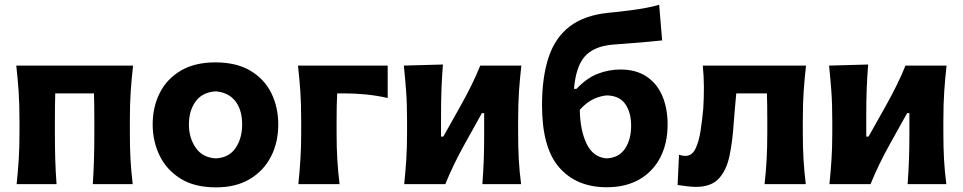

<svg xmlns="http://www.w3.org/2000/svg" viewBox="-20 -775 4052 808"><path d="M50 0Q55.5 -53.5 58.8 -103.8Q62 -154 62 -216V-266Q62 -340.5 58.2 -393Q54.5 -445.5 48.5 -499H540Q534 -445.5 530.2 -393Q526.5 -340.5 526.5 -266V-216Q526.5 -154 529.2 -103.8Q532 -53.5 538.5 0H370.5Q374 -53.5 375.5 -103.8Q377 -154 377 -216V-266Q377 -334.5 375.5 -382H212.5Q211 -334.5 211 -266V-216Q211 -154 212.5 -103.8Q214 -53.5 218 0Z M889 13.5Q798 13.5 739 -23.8Q680 -61 651.2 -121.2Q622.5 -181.5 622.5 -251Q622.5 -325.5 652.8 -384.8Q683 -444 741.8 -478.2Q800.5 -512.5 886 -512.5Q974.5 -512.5 1033.2 -477.8Q1092 -443 1121.5 -383.8Q1151 -324.5 1151 -251Q1151 -175.5 1120.2 -115.8Q1089.5 -56 1031 -21.2Q972.5 13.5 889 13.5ZM888.5 -108.5Q944 -111.5 971.5 -152.2Q999 -193 999 -251Q999 -312.5 970.5 -349.2Q942 -386 888.5 -390.5Q832.5 -387.5 803.8 -348.8Q775 -310 775 -251Q775 -194.5 803.8 -153Q832.5 -111.5 888.5 -108.5Z M1235.5 0Q1241 -53.5 1244.2 -103.8Q1247.5 -154 1247.5 -216V-266Q1247.5 -340.5 1243.8 -393Q1240 -445.5 1234 -499H1611.5V-362.5Q1566.5 -373 1519.8 -377.5Q1473 -382 1429.5 -382H1399Q1396.5 -334.5 1396.5 -266V-216Q1396.5 -154 1399.5 -103.8Q1402.5 -53.5 1409 0Z M1681 0Q1686.5 -53.5 1689.8 -103.8Q1693 -154 1693 -216V-266Q1693 -340.5 1689 -393Q1685 -445.5 1679.5 -499L1844 -503.5Q1840 -453.5 1838 -404.5Q1836 -355.5 1836 -286.5V-200H1845.5L1918.5 -330Q1942.5 -373 1963.5 -415.2Q1984.5 -457.5 2001 -499H2174Q2168 -445.5 2164.2 -393Q2160.5 -340.5 2160.5 -266V-216Q2160.5 -154 2163.2 -103.8Q2166 -53.5 2173 0H2010Q2014 -52 2015.8 -101Q2017.5 -150 2017.5 -211V-299H2008L1936.5 -170.5Q1887.5 -83 1854 0Z M2533.5 13Q2406.5 13 2333.8 -69.8Q2261 -152.5 2261 -332Q2261 -450.5 2288.8 -534Q2316.5 -617.5 2378.5 -664.5Q2440.5 -711.5 2543.5 -721.5Q2555 -722.5 2580.5 -725.2Q2606 -728 2637.8 -732.2Q2669.5 -736.5 2700.5 -742.2Q2731.5 -748 2754 -755L2766.5 -605Q2743 -602.5 2710.8 -599.5Q2678.5 -596.5 2646 -594Q2613.5 -591.5 2588.8 -589.5Q2564 -587.5 2556 -587Q2478 -579.5 2440.8 -537.2Q2403.5 -495 2395.5 -401H2406Q2449 -446.5 2495.5 -464.5Q2542 -482.5 2590.5 -482.5Q2657 -482.5 2701.2 -452.8Q2745.5 -423 2767.5 -370.8Q2789.5 -318.5 2789.5 -251Q2789.5 -172 2758.8 -112.5Q2728 -53 2670.8 -20Q2613.5 13 2533.5 13ZM2535.5 -373.5Q2511 -372.5 2480.8 -359.5Q2450.5 -346.5 2420 -313Q2421.5 -225 2449.2 -168.8Q2477 -112.5 2533 -108.5Q2584.5 -111 2610.2 -149.2Q2636 -187.5 2636 -246.5Q2636 -300.5 2612.2 -336Q2588.5 -371.5 2535.5 -373.5Z M2908.5 11.5Q2891.5 11.5 2868.5 8.5Q2845.5 5.5 2831.5 3.5L2837.5 -123.5Q2853.5 -119 2864.5 -119Q2892 -119 2906.5 -148.5Q2921 -178 2928 -223.2Q2935 -268.5 2939.5 -316.5Q2942.5 -363.5 2942.2 -410Q2942 -456.5 2937.5 -499H3372Q3366 -445.5 3362.2 -393Q3358.5 -340.5 3358.5 -266V-216Q3358.5 -154 3361.5 -103.8Q3364.5 -53.5 3371 0H3197.5Q3203.5 -53.5 3206.2 -103.8Q3209 -154 3209 -216V-266Q3209 -334.5 3207.5 -382H3078.5Q3075.5 -350.5 3072.8 -319.5Q3070 -288.5 3068 -261Q3063 -180.5 3050 -119Q3037 -57.5 3004.5 -23Q2972 11.5 2908.5 11.5Z M3470.5 0Q3476 -53.5 3479.2 -103.8Q3482.5 -154 3482.5 -216V-266Q3482.5 -340.5 3478.5 -393Q3474.5 -445.5 3469 -499L3633.5 -503.5Q3629.5 -453.5 3627.5 -404.5Q3625.5 -355.5 3625.5 -286.5V-200H3635L3708 -330Q3732 -373 3753 -415.2Q3774 -457.5 3790.5 -499H3963.5Q3957.5 -445.5 3953.8 -393Q3950 -340.5 3950 -266V-216Q3950 -154 3952.8 -103.8Q3955.5 -53.5 3962.5 0H3799.5Q3803.5 -52 3805.2 -101Q3807 -150 3807 -211V-299H3797.5L3726 -170.5Q3677 -83 3643.5 0Z"/></svg>

Font: Commissioner Flair
Style: Bold
Weight: 700
Designer: Kostas Bartsokas
Foundry: Kostas Bartsokas
Version: Version 1.000; ttfautohint (v1.8.3)